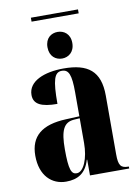

<svg xmlns="http://www.w3.org/2000/svg" viewBox="-92 -888 693 959"><g transform="rotate(-10 254.5 -408.5)"><path d="M133 -807H372V-827H133ZM252 -599C283 -599 315 -620 315 -667C315 -714 283 -734 252 -734C220 -734 189 -714 189 -667C189 -620 220 -599 252 -599ZM165 10C224 10 266 -14 285 -80H287V0H486V-10H483C445 -10 434 -25 434 -81V-379C434 -504 372 -549 250 -549C151 -549 69 -516 69 -446C69 -399 108 -380 189 -380C189 -501 201 -539 239 -539C274 -539 286 -511 286 -422V-300L218 -297C95 -292 35 -243 35 -144C35 -42 93 10 165 10ZM224 -22C197 -22 186 -46 186 -150C186 -245 204 -284 256 -288L286 -290V-164C286 -88 260 -22 224 -22Z"/></g></svg>

Font: Noto Serif Display ExtraCondensed ExtraBold
Style: Regular
Weight: 800
Width: 2
Designer: Monotype Design Team
Foundry: Monotype Imaging Inc.
Version: Version 2.009